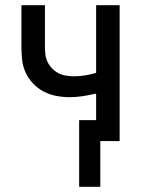

<svg xmlns="http://www.w3.org/2000/svg" viewBox="-20 -540 540 735"><path d="M283 175V-80H348V-182Q323 -176 297.5 -172Q272 -168 246 -168Q220 -168 194.5 -173Q169 -178 146.5 -190Q124 -202 106 -221Q88 -240 77.5 -263.5Q67 -287 64.5 -313Q62 -339 62 -364V-520H152V-364Q152 -349 153.5 -333.5Q155 -318 161.5 -304Q168 -290 179 -278.5Q190 -267 203.5 -260Q217 -253 232.5 -250.5Q248 -248 264 -248Q285 -248 306 -251.5Q327 -255 348 -261V-520H438V0H364V175Z"/></svg>

Font: Iosevka Curly Medium
Style: Regular
Weight: 500
Monospace: yes
Designer: Belleve Invis
Foundry: Belleve Invis
Version: Version 22.1.2; ttfautohint (v1.8.4)